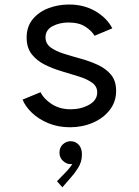

<svg xmlns="http://www.w3.org/2000/svg" viewBox="-20 -545 602 834"><path d="M284.2 7.8Q232.9 7.8 190.7 -9.5Q148.4 -26.9 119.4 -54.4Q90.3 -82 78.1 -112.3L156.2 -144.5Q169.4 -116.2 204.1 -93.3Q238.8 -70.3 287.1 -70.3Q332 -70.3 367.2 -90.1Q402.3 -109.9 402.3 -143.6Q402.3 -169.9 380.1 -185.8Q357.9 -201.7 323 -212.6Q288.1 -223.6 249 -235.1Q210 -246.6 175 -263.9Q140.1 -281.2 117.9 -309.3Q95.7 -337.4 95.7 -381.8Q95.7 -429.7 122.3 -461.7Q148.9 -493.7 190.9 -509.5Q232.9 -525.4 279.3 -525.4Q344.7 -525.4 394.5 -496.3Q444.3 -467.3 467.8 -421.9L390.6 -389.6Q378.4 -411.1 350.6 -429.2Q322.8 -447.3 277.3 -447.3Q238.8 -447.3 208.3 -431.2Q177.7 -415 177.7 -382.8Q177.7 -355.5 200 -339.1Q222.2 -322.8 257.1 -311.8Q292 -300.8 331.1 -290Q370.1 -279.3 405 -263.2Q439.9 -247.1 462.2 -220.5Q484.4 -193.8 484.4 -150.4Q484.4 -103 456.8 -67.4Q429.2 -31.7 383.5 -12Q337.9 7.8 284.2 7.8ZM251 268.6 227.5 242.2 264.6 204.1Q286.6 181.2 293.9 167Q290.5 168 286.1 168Q269.5 168 253.9 154.1Q238.3 140.1 238.3 118.2Q238.3 95.2 253.2 81.8Q268.1 68.4 286.1 68.4Q307.6 68.4 321.8 83.5Q335.9 98.6 335.9 126Q335.9 158.7 318.6 185.3Q301.3 211.9 290 223.6Z"/></svg>

Font: Reddit Mono
Style: Regular
Weight: 400
Monospace: yes
Designer: Stephen Hutchings
Foundry: Reddit
Version: Version 1.014; ttfautohint (v1.8.4.7-5d5b)